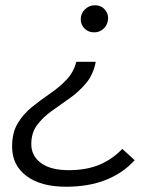

<svg xmlns="http://www.w3.org/2000/svg" viewBox="-20 -550 607 730"><path d="M231 160Q135 160 80.5 119Q26 78 26 7Q26 -46 47.5 -81.5Q69 -117 102 -143.5Q135 -170 170 -194Q205 -218 232.5 -246.5Q260 -275 270 -315H344Q335 -267 307.5 -234Q280 -201 245 -176.5Q210 -152 176.5 -128Q143 -104 121 -74.5Q99 -45 99 -2Q99 43 136 70Q173 97 241 97Q308 97 357.5 76.5Q407 56 445 16L492 59Q448 108 382.5 134Q317 160 231 160ZM338 -427Q316 -427 301.5 -441.5Q287 -456 287 -476Q287 -499 303 -514.5Q319 -530 341 -530Q363 -530 377 -515.5Q391 -501 391 -482Q391 -458 375.5 -442.5Q360 -427 338 -427Z"/></svg>

Font: Montserrat
Style: Italic
Weight: 400
Italic angle: -11.3°
Designer: Julieta Ulanovsky
Foundry: Julieta Ulanovsky
Version: Version 9.000; ttfautohint (v1.8.4.7-5d5b)